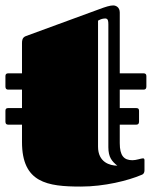

<svg xmlns="http://www.w3.org/2000/svg" viewBox="-20 -670 589 707"><path d="M61 -340V-272H10C3 -272 0 -269 0 -262V-222C0 -214 4 -211 10 -211H61V-147C61 3 154 17 278 17C364 17 452 -5 501 -26C505 -27 512 -31 512 -43V-81C512 -84 510 -87 507 -87C500 -87 482 -80 468 -80C436 -80 421 -97 421 -143V-211H482C488 -211 492 -214 492 -222V-262C492 -269 489 -272 482 -272H421V-340H509C515 -340 519 -343 519 -351V-390C519 -396 516 -400 509 -400H421V-624C421 -644 406 -650 397 -650C385 -650 369 -645 345 -636L75 -537C62 -532 61 -521 61 -511V-400H10C3 -400 0 -396 0 -390V-351C0 -343 4 -340 10 -340ZM379 -128C379 -91 392 -76 412 -60C385 -60 341 -72 341 -130V-594L349 -598C356 -601 363 -602 367 -602C378 -602 379 -593 379 -580Z"/></svg>

Font: Fascinate Inline
Style: Regular
Weight: 900
Designer: Astigmatic (AOETI)
Foundry: Astigmatic (AOETI)
Version: Version 1.000